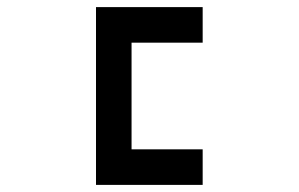

<svg xmlns="http://www.w3.org/2000/svg" viewBox="-20 -620 840 540"><path d="M550 -600H250V-100H550V-200H350V-500H550Z"/></svg>

Font: Mourier
Style: Regular
Weight: 400
Designer: Eric Mourier
Foundry: Velvetyne Type Foundry
Version: Version 2.000;hotconv 1.0.109;makeotfexe 2.5.65596